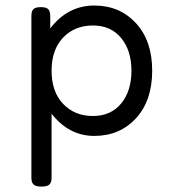

<svg xmlns="http://www.w3.org/2000/svg" viewBox="-20 -482 640 696"><path d="M162.1 -378.9V-424.3Q162.1 -441.4 154.8 -448.7Q147.5 -456.1 128.4 -456.1H127.4Q108.4 -456.1 101.1 -448.7Q93.8 -441.4 93.8 -424.3V162.6Q93.8 179.7 101.8 187Q109.9 194.3 129.9 194.3H130.9Q150.9 194.3 158.9 187Q167 179.7 167 162.6V-69.8Q230 10.7 321.8 10.7Q414.1 10.7 472.9 -53.2Q531.7 -117.2 531.7 -225.6Q531.7 -334 472.9 -397.9Q414.1 -461.9 321.8 -461.9Q225.6 -461.9 162.1 -378.9ZM316.9 -61.5Q250.5 -61.5 208.7 -105.5Q167 -149.4 167 -225.6Q167 -301.8 208.7 -345.7Q250.5 -389.6 316.9 -389.6Q381.8 -389.6 419.2 -344.2Q456.5 -298.8 456.5 -225.6Q456.5 -152.3 419.2 -106.9Q381.8 -61.5 316.9 -61.5Z"/></svg>

Font: Courier Prime Code
Style: Regular
Weight: 400
Designer: Alan Dague-Greene
Foundry: Quote-Unquote Apps
Version: Version 3.18